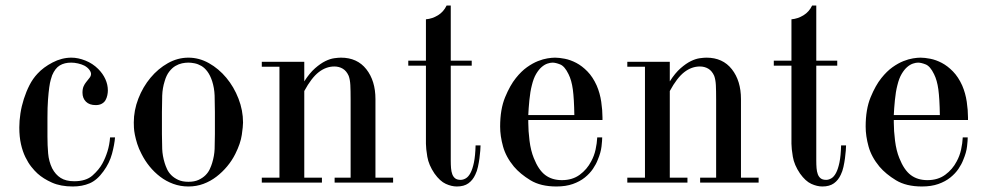

<svg xmlns="http://www.w3.org/2000/svg" viewBox="-20 -662 3579 696"><path d="M379 -164H397Q395 -138 386 -104.5Q377 -71 355 -41Q332 -9 305 2.5Q278 14 244 14Q200 14 168.5 0Q137 -14 116 -33Q105 -43 93.5 -57.5Q82 -72 72 -92.5Q62 -113 56 -139.5Q50 -166 50 -200Q50 -224 54 -250.5Q58 -277 66.5 -303.5Q75 -330 87 -353.5Q99 -377 116 -395Q137 -418 170.5 -435.5Q204 -453 239 -453Q263 -453 289.5 -442.5Q316 -432 336 -412Q353 -395 362 -375Q371 -355 371 -334Q371 -326 369 -316.5Q367 -307 362.5 -299Q358 -291 349 -286Q340 -281 327 -281Q304 -281 291.5 -293.5Q279 -306 279 -326Q279 -340 283 -349Q287 -358 292 -364Q297 -371 303.5 -378.5Q310 -386 310 -394Q310 -401 303.5 -409.5Q297 -418 286 -424Q276 -429 263 -432Q250 -435 238 -435Q214 -435 197 -425Q180 -415 169 -389Q167 -383 164 -373Q161 -363 158.5 -345Q156 -327 154 -300.5Q152 -274 152 -235V-167Q152 -135 154.5 -106Q157 -77 169 -52Q181 -29 200 -17Q219 -5 249 -5Q292 -5 315.5 -26Q339 -47 351 -69Q362 -89 369.5 -113Q377 -137 379 -164Z M663 -453Q702 -453 737.5 -433Q773 -413 800.5 -380Q828 -347 844.5 -304.5Q861 -262 861 -218Q861 -204 856.5 -173Q852 -142 833 -104Q821 -80 803.5 -59Q786 -38 764.5 -21.5Q743 -5 717.5 4.5Q692 14 663 14Q634 14 608 4.5Q582 -5 560.5 -21.5Q539 -38 522 -59Q505 -80 493 -104Q483 -123 477.5 -140.5Q472 -158 469 -173Q466 -188 465.5 -199.5Q465 -211 465 -218Q465 -262 481.5 -304.5Q498 -347 525.5 -380Q553 -413 588.5 -433Q624 -453 663 -453ZM567 -256V-176Q567 -147 568 -122Q569 -97 577 -71Q580 -61 585.5 -49Q591 -37 601 -27Q611 -17 626 -10Q641 -3 663 -3Q685 -3 700 -10Q715 -17 725 -27Q735 -37 740.5 -49Q746 -61 749 -71Q757 -97 758 -122Q759 -147 759 -176V-256Q759 -288 758 -315.5Q757 -343 749 -368Q742 -389 732 -402.5Q722 -416 710 -423Q698 -430 685.5 -432.5Q673 -435 663 -435Q652 -435 640 -432.5Q628 -430 616 -423Q604 -416 593.5 -402.5Q583 -389 577 -368Q569 -343 568 -315.5Q567 -288 567 -256Z M1251 -18V-301Q1251 -334 1250 -353.5Q1249 -373 1244 -387Q1236 -405 1222.5 -413Q1209 -421 1192 -421Q1162 -421 1135.5 -400.5Q1109 -380 1083 -332V-18H1147V0H929V-18H993V-420H929V-438H1083V-367Q1102 -397 1122 -414.5Q1142 -432 1159.5 -440.5Q1177 -449 1192 -451Q1207 -453 1216 -453Q1275 -453 1308 -411Q1341 -369 1341 -303V-18H1405V0H1193V-18Z M1524 -442V-592Q1547 -594 1567.5 -606.5Q1588 -619 1599 -642H1614V-442H1690V-424H1614V-99V-80Q1614 -65 1615 -52.5Q1616 -40 1619.5 -30.5Q1623 -21 1630 -15.5Q1637 -10 1650 -10Q1659 -10 1668.5 -15.5Q1678 -21 1685.5 -35Q1693 -49 1698 -73Q1703 -97 1704 -135H1722Q1722 -129 1721 -116Q1720 -103 1718 -88Q1716 -73 1712.5 -57Q1709 -41 1703 -29Q1694 -9 1678 2.5Q1662 14 1636 14Q1617 14 1596 4.5Q1575 -5 1555 -33Q1534 -64 1529 -94Q1524 -124 1524 -141V-424H1460V-442Z M2164 -227H1895V-218Q1895 -188 1899.5 -152Q1904 -116 1915 -89Q1932 -46 1956.5 -27.5Q1981 -9 2017 -9Q2055 -9 2081.5 -28.5Q2108 -48 2123 -77Q2134 -97 2139 -120Q2144 -143 2145 -164H2163Q2163 -153 2160.5 -131Q2158 -109 2147 -83Q2141 -67 2129.5 -50Q2118 -33 2100 -18.5Q2082 -4 2056.5 5Q2031 14 1997 14Q1940 14 1903 -8.5Q1866 -31 1843 -58Q1814 -93 1803.5 -131Q1793 -169 1793 -203Q1793 -266 1811 -309.5Q1829 -353 1850 -379Q1870 -404 1890.5 -418.5Q1911 -433 1930 -440.5Q1949 -448 1965 -450.5Q1981 -453 1992 -453Q2007 -453 2027.5 -449Q2048 -445 2069 -434Q2090 -423 2109.5 -403Q2129 -383 2143 -352Q2155 -324 2159.5 -293Q2164 -262 2164 -236ZM1895 -245H2062Q2061 -305 2056.5 -338Q2052 -371 2041 -393Q2027 -422 2010.5 -428.5Q1994 -435 1983 -435Q1975 -435 1964.5 -431.5Q1954 -428 1943.5 -419Q1933 -410 1923.5 -394Q1914 -378 1908 -353Q1902 -330 1899 -299Q1896 -268 1895 -245Z M2576 -18V-301Q2576 -334 2575 -353.5Q2574 -373 2569 -387Q2561 -405 2547.5 -413Q2534 -421 2517 -421Q2487 -421 2460.5 -400.5Q2434 -380 2408 -332V-18H2472V0H2254V-18H2318V-420H2254V-438H2408V-367Q2427 -397 2447 -414.5Q2467 -432 2484.5 -440.5Q2502 -449 2517 -451Q2532 -453 2541 -453Q2600 -453 2633 -411Q2666 -369 2666 -303V-18H2730V0H2518V-18Z M2849 -442V-592Q2872 -594 2892.5 -606.5Q2913 -619 2924 -642H2939V-442H3015V-424H2939V-99V-80Q2939 -65 2940 -52.5Q2941 -40 2944.5 -30.5Q2948 -21 2955 -15.5Q2962 -10 2975 -10Q2984 -10 2993.5 -15.5Q3003 -21 3010.5 -35Q3018 -49 3023 -73Q3028 -97 3029 -135H3047Q3047 -129 3046 -116Q3045 -103 3043 -88Q3041 -73 3037.5 -57Q3034 -41 3028 -29Q3019 -9 3003 2.5Q2987 14 2961 14Q2942 14 2921 4.5Q2900 -5 2880 -33Q2859 -64 2854 -94Q2849 -124 2849 -141V-424H2785V-442Z M3489 -227H3220V-218Q3220 -188 3224.5 -152Q3229 -116 3240 -89Q3257 -46 3281.5 -27.5Q3306 -9 3342 -9Q3380 -9 3406.5 -28.5Q3433 -48 3448 -77Q3459 -97 3464 -120Q3469 -143 3470 -164H3488Q3488 -153 3485.5 -131Q3483 -109 3472 -83Q3466 -67 3454.5 -50Q3443 -33 3425 -18.5Q3407 -4 3381.5 5Q3356 14 3322 14Q3265 14 3228 -8.5Q3191 -31 3168 -58Q3139 -93 3128.5 -131Q3118 -169 3118 -203Q3118 -266 3136 -309.5Q3154 -353 3175 -379Q3195 -404 3215.5 -418.5Q3236 -433 3255 -440.5Q3274 -448 3290 -450.5Q3306 -453 3317 -453Q3332 -453 3352.5 -449Q3373 -445 3394 -434Q3415 -423 3434.5 -403Q3454 -383 3468 -352Q3480 -324 3484.5 -293Q3489 -262 3489 -236ZM3220 -245H3387Q3386 -305 3381.5 -338Q3377 -371 3366 -393Q3352 -422 3335.5 -428.5Q3319 -435 3308 -435Q3300 -435 3289.5 -431.5Q3279 -428 3268.5 -419Q3258 -410 3248.5 -394Q3239 -378 3233 -353Q3227 -330 3224 -299Q3221 -268 3220 -245Z"/></svg>

Font: EIisabethische
Style: Book
Weight: 400
Designer: Salychow
Version: Version 1.3